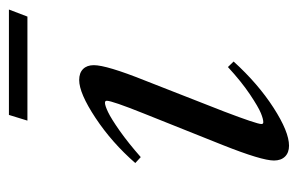

<svg xmlns="http://www.w3.org/2000/svg" viewBox="-134 -494 640 411"><g transform="rotate(-90 185.5 -288.0)"><path d="M133.3 -548.8 145.5 -588.4H371.1L356 -548.8ZM79.6 11.2Q64.9 11.2 56.4 2.7Q47.9 -5.9 47.9 -21Q47.9 -47.4 81.1 -130.9L148.4 -299.3Q175.8 -367.7 175.8 -378.9Q175.8 -382.8 171.4 -382.8Q165.5 -382.8 151.6 -376.2Q137.7 -369.6 111.3 -351.1Q85 -332.5 55.2 -306.2L42.5 -317.9Q86.4 -368.2 139.2 -403.1Q191.9 -438 220.2 -438Q235.4 -438 243.7 -429.7Q252 -421.4 252 -406.7Q252 -379.4 219.2 -297.4L152.8 -127.9Q126 -57.6 126 -47.9Q126 -43.9 129.9 -43.9Q136.7 -43.9 149.4 -49.1Q162.1 -54.2 189.5 -72.5Q216.8 -90.8 248 -119.6L259.8 -107.4Q212.4 -55.2 160.9 -22Q109.4 11.2 79.6 11.2Z"/></g></svg>

Font: Elstob 14pt
Style: Italic
Weight: 400
Italic angle: -20°
Designer: Peter S. Baker
Version: Version 1.015